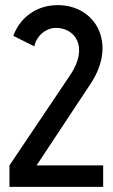

<svg xmlns="http://www.w3.org/2000/svg" viewBox="-20 -730 440 750"><path d="M383 0V-84H123L336 -406C437 -561 354 -710 205 -710C117 -710 55 -655 32 -590L114 -549C122 -588 157 -621 199 -621C272 -621 328 -548 255 -438L17 -84V0Z"/></svg>

Font: Advent Pro
Style: SemiBold
Weight: 600
Designer: Andreas Kalpakidis
Foundry: Andreas Kalpakidis
Version: Version 2.002 2008